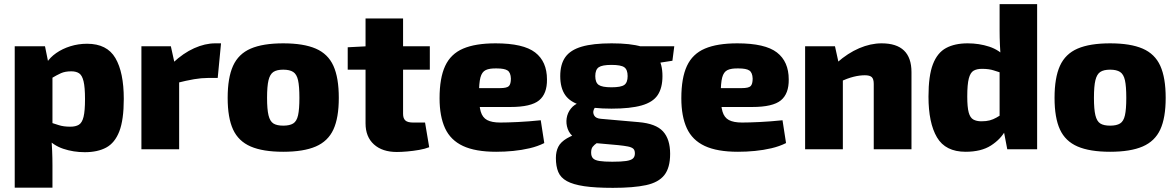

<svg xmlns="http://www.w3.org/2000/svg" viewBox="-20 -720 5674 926"><path d="M400 -509Q496 -509 536.5 -440Q577 -371 577 -243Q577 -142 555.5 -86.5Q534 -31 492.5 -8.5Q451 14 389 14Q334 14 285 -2.5Q236 -19 203 -57L215 -132Q241 -124 263.5 -116.5Q286 -109 319 -109Q345 -109 360.5 -118.5Q376 -128 383 -156.5Q390 -185 390 -242Q390 -299 383 -328Q376 -357 361.5 -366.5Q347 -376 324 -376Q294 -376 274 -367Q254 -358 229 -343L205 -417Q221 -443 251 -464Q281 -485 319.5 -497Q358 -509 400 -509ZM197 -497 214 -413 233 -398V-71L227 -59Q230 -28 231.5 7.5Q233 43 233 76V185H51V-497Z M804 -497 826 -397 844 -384V0H662V-497ZM1046 -511 1030 -344H982Q952 -344 916 -338Q880 -332 825 -318L814 -417Q864 -464 916.5 -487.5Q969 -511 1018 -511Z M1346 -511Q1444 -511 1503 -485.5Q1562 -460 1588 -402.5Q1614 -345 1614 -248Q1614 -152 1588 -95.5Q1562 -39 1503 -13.5Q1444 12 1346 12Q1248 12 1189 -13.5Q1130 -39 1104 -95.5Q1078 -152 1078 -248Q1078 -345 1104 -402.5Q1130 -460 1189 -485.5Q1248 -511 1346 -511ZM1346 -384Q1315 -384 1298.5 -373Q1282 -362 1275 -333Q1268 -304 1268 -248Q1268 -193 1275 -164Q1282 -135 1298.5 -124.5Q1315 -114 1346 -114Q1377 -114 1394 -124.5Q1411 -135 1417.5 -164Q1424 -193 1424 -248Q1424 -304 1417.5 -333Q1411 -362 1394 -373Q1377 -384 1346 -384Z M1924 -631V-171Q1924 -149 1935 -139Q1946 -129 1972 -129H2030L2050 -10Q2030 -2 2001.5 3Q1973 8 1944 10.5Q1915 13 1894 13Q1824 13 1783.5 -23.5Q1743 -60 1743 -125V-631ZM2053 -497V-384H1657V-492L1753 -497Z M2370 -511Q2504 -511 2561 -467Q2618 -423 2618 -337Q2619 -268 2580 -236Q2541 -204 2442 -204H2170V-295H2391Q2425 -295 2434.5 -305Q2444 -315 2444 -341Q2443 -370 2428 -380Q2413 -390 2376 -390Q2341 -391 2322.5 -382Q2304 -373 2297 -346Q2290 -319 2290 -265Q2290 -211 2298.5 -182Q2307 -153 2329.5 -141Q2352 -129 2393 -129Q2425 -129 2477.5 -131.5Q2530 -134 2588 -140L2605 -30Q2573 -14 2534.5 -5Q2496 4 2455 8Q2414 12 2373 12Q2273 12 2213 -16Q2153 -44 2126.5 -101.5Q2100 -159 2100 -246Q2100 -344 2127 -402Q2154 -460 2213.5 -485.5Q2273 -511 2370 -511Z M2930 -511Q3021 -511 3074.5 -495Q3128 -479 3151.5 -445Q3175 -411 3175 -353Q3175 -296 3152 -261.5Q3129 -227 3074.5 -211.5Q3020 -196 2929 -196Q2839 -196 2784.5 -211.5Q2730 -227 2706 -261.5Q2682 -296 2682 -353Q2682 -410 2706.5 -444.5Q2731 -479 2785.5 -495Q2840 -511 2930 -511ZM2929 -407Q2884 -407 2867.5 -395.5Q2851 -384 2851 -353Q2851 -322 2867.5 -310.5Q2884 -299 2929 -299Q2975 -299 2991 -310.5Q3007 -322 3007 -353Q3007 -384 2991 -395.5Q2975 -407 2929 -407ZM3232 -497 3223 -427 3087 -406 3050 -497ZM2775 -225 2861 -210Q2849 -205 2843.5 -190.5Q2838 -176 2846 -162.5Q2854 -149 2878 -147L3060 -131Q3143 -124 3177.5 -86.5Q3212 -49 3212 22Q3212 89 3184 124.5Q3156 160 3095.5 173Q3035 186 2936 186Q2851 186 2797.5 178Q2744 170 2714 153.5Q2684 137 2672.5 109.5Q2661 82 2661 42Q2661 11 2672.5 -12Q2684 -35 2714.5 -53Q2745 -71 2799 -86L2879 -108L2941 -85L2905 -63Q2877 -43 2861 -32Q2845 -21 2838 -11.5Q2831 -2 2831 16Q2831 34 2840 43.5Q2849 53 2871.5 56.5Q2894 60 2933 60Q2976 60 2999.5 56.5Q3023 53 3032.5 44.5Q3042 36 3042 20Q3042 4 3034 -3Q3026 -10 3008.5 -13.5Q2991 -17 2962 -20L2817 -33Q2776 -37 2751.5 -55Q2727 -73 2718 -98.5Q2709 -124 2713 -150Q2717 -176 2733.5 -196.5Q2750 -217 2775 -225Z M3536 -511Q3670 -511 3727 -467Q3784 -423 3784 -337Q3785 -268 3746 -236Q3707 -204 3608 -204H3336V-295H3557Q3591 -295 3600.5 -305Q3610 -315 3610 -341Q3609 -370 3594 -380Q3579 -390 3542 -390Q3507 -391 3488.5 -382Q3470 -373 3463 -346Q3456 -319 3456 -265Q3456 -211 3464.5 -182Q3473 -153 3495.5 -141Q3518 -129 3559 -129Q3591 -129 3643.5 -131.5Q3696 -134 3754 -140L3771 -30Q3739 -14 3700.5 -5Q3662 4 3621 8Q3580 12 3539 12Q3439 12 3379 -16Q3319 -44 3292.5 -101.5Q3266 -159 3266 -246Q3266 -344 3293 -402Q3320 -460 3379.5 -485.5Q3439 -511 3536 -511Z M4232 -511Q4376 -511 4376 -372V0H4194V-315Q4194 -339 4184.5 -348Q4175 -357 4151 -357Q4126 -357 4097.5 -350Q4069 -343 4026 -324L4017 -418Q4069 -464 4124 -487.5Q4179 -511 4232 -511ZM4007 -497 4029 -397 4045 -384V0H3863V-497Z M4647 -511Q4702 -511 4751 -495Q4800 -479 4834 -440L4821 -365Q4795 -373 4772.5 -380.5Q4750 -388 4716 -388Q4691 -388 4675.5 -379Q4660 -370 4652.5 -341.5Q4645 -313 4645 -255Q4645 -203 4652 -177.5Q4659 -152 4674.5 -143.5Q4690 -135 4713 -135Q4737 -135 4753.5 -139.5Q4770 -144 4785 -152.5Q4800 -161 4818 -172L4830 -92Q4806 -48 4759 -18Q4712 12 4637 12Q4540 12 4499 -57.5Q4458 -127 4458 -254Q4458 -355 4479.5 -410.5Q4501 -466 4543 -488.5Q4585 -511 4647 -511ZM4982 -700V0H4838L4820 -94L4801 -107V-426L4807 -439Q4804 -470 4802.5 -505Q4801 -540 4801 -574V-700Z M5334 -511Q5432 -511 5491 -485.5Q5550 -460 5576 -402.5Q5602 -345 5602 -248Q5602 -152 5576 -95.5Q5550 -39 5491 -13.5Q5432 12 5334 12Q5236 12 5177 -13.5Q5118 -39 5092 -95.5Q5066 -152 5066 -248Q5066 -345 5092 -402.5Q5118 -460 5177 -485.5Q5236 -511 5334 -511ZM5334 -384Q5303 -384 5286.5 -373Q5270 -362 5263 -333Q5256 -304 5256 -248Q5256 -193 5263 -164Q5270 -135 5286.5 -124.5Q5303 -114 5334 -114Q5365 -114 5382 -124.5Q5399 -135 5405.5 -164Q5412 -193 5412 -248Q5412 -304 5405.5 -333Q5399 -362 5382 -373Q5365 -384 5334 -384Z"/></svg>

Font: Exo 2 ExtraBold
Style: Regular
Weight: 800
Designer: Natanael Gama
Foundry: Natanael Gama
Version: Version 2.010